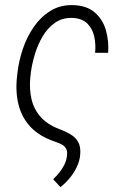

<svg xmlns="http://www.w3.org/2000/svg" viewBox="-20 -559 495 763"><path d="M272.9 -538.6Q325.7 -536.6 357.2 -509Q388.7 -481.4 400.9 -438.7Q413.1 -396 409.7 -349.1H357.9Q361.3 -381.3 354.7 -412.8Q348.1 -444.3 327.4 -465.1Q306.6 -485.8 269 -487.8Q228.5 -489.3 199 -468.8Q169.4 -448.2 149.7 -414.8Q129.9 -381.3 118.7 -343.8Q107.4 -306.2 103 -273.4L100.6 -252.9Q95.7 -205.6 105.2 -165Q114.7 -124.5 141.6 -94.2Q168.5 -64 214.8 -46.4Q240.2 -37.1 260.3 -25.1Q280.3 -13.2 290.8 5.6Q301.3 24.4 298.8 54.7Q296.9 80.1 285.4 104.2Q273.9 128.4 256.8 148.9Q239.7 169.4 220.2 184.6L191.4 153.3Q204.1 141.1 215.6 127Q227.1 112.8 235.4 96.4Q243.7 80.1 246.1 60.5Q248.5 42.5 242.7 31.7Q236.8 21 224.9 14.9Q212.9 8.8 197.3 3.4Q137.7 -16.6 102.5 -53.5Q67.4 -90.3 54.2 -140.9Q41 -191.4 47.4 -252.4L49.8 -273.4Q55.2 -317.9 70.8 -364.7Q86.4 -411.6 114 -451.7Q141.6 -491.7 180.9 -516.1Q220.2 -540.5 272.9 -538.6Z"/></svg>

Font: Roboto Condensed Light
Style: Italic
Weight: 300
Italic angle: -12°
Designer: Christian Robertson
Foundry: Google
Version: Version 3.0; 2020